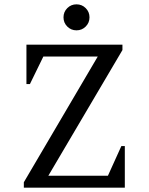

<svg xmlns="http://www.w3.org/2000/svg" viewBox="-20 -866 686 886"><path d="M90 0V-25L431 -605H180L118 -478H102V-660H545V-635L203 -55H478L540 -192H556V0ZM333 -726Q308 -726 290.5 -743.5Q273 -761 273 -786Q273 -811 290.5 -828.5Q308 -846 333 -846Q358 -846 375.5 -828.5Q393 -811 393 -786Q393 -761 375.5 -743.5Q358 -726 333 -726Z"/></svg>

Font: Spectral
Style: Regular
Weight: 400
Designer: Jean-Baptiste Levee
Foundry: Production Type
Version: Version 1.002